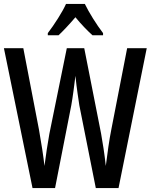

<svg xmlns="http://www.w3.org/2000/svg" viewBox="-21 -960 769 980"><path d="M728 -714 584 0H468L384 -422Q381 -443 375 -483Q369 -523 364 -573Q360 -540 354.5 -498.5Q349 -457 343 -423L260 0H145L-1 -714H98L178 -298Q187 -248 194.5 -198.5Q202 -149 206 -113Q211 -154 218 -198.5Q225 -243 231 -277L320 -714H409L495 -278Q501 -244 507.5 -202Q514 -160 519 -113Q525 -161 532 -209.5Q539 -258 547 -298L628 -714ZM412 -940Q428 -907 453.5 -866Q479 -825 505 -791V-780H451Q431 -798 408.5 -821.5Q386 -845 364 -872Q341 -845 318 -820.5Q295 -796 278 -780H223V-791Q249 -825 275.5 -867Q302 -909 316 -940Z"/></svg>

Font: Noto Sans Kannada ExtraCondensed Medium
Style: Regular
Weight: 500
Width: 2
Designer: Jelle Bosma - Monotype Design Team
Foundry: Monotype Imaging Inc.
Version: Version 2.005; ttfautohint (v1.8.4.7-5d5b)